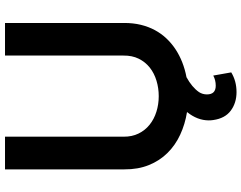

<svg xmlns="http://www.w3.org/2000/svg" viewBox="-120 -648 973 774"><g transform="rotate(-90 367.0 -260.5)"><path d="M383.2 206Q339.8 206 308.6 182.9Q277.3 159.8 270.6 112.2Q269.2 104 269.2 94.1Q269.2 48.3 302.9 6.4Q253.9 -1.4 211.5 -21.1Q169 -40.8 137.8 -72.4Q106.5 -104 89 -147.5Q71.4 -191.1 71.7 -246.4V-727.3H203.5V-249.6Q203.1 -215.6 216.1 -189.1Q229 -162.6 251.6 -144.5Q274.1 -126.4 304 -117Q333.8 -107.6 366.8 -107.6Q399.5 -107.6 429.3 -116.7Q459.2 -125.7 481.9 -143.6Q504.6 -161.6 517.8 -188.2Q530.9 -214.8 530.5 -249.6V-727.3H661.9V-246.4Q661.9 -210.6 654.5 -179.9Q647 -149.1 633.2 -123.4Q619.3 -97.7 600 -77.1Q580.6 -56.5 557.2 -40.8Q507.5 -7.8 443.2 4.3Q403.1 26.3 383.2 54.7Q373.9 69.2 373.9 86.6Q373.9 122.2 409.1 122.2Q431.5 122.2 449.9 112.2L462.7 184.7Q427.6 206 383.2 206Z"/></g></svg>

Font: Linik Sans SemiBold
Style: Regular
Weight: 600
Designer: Fonts by Rasmus Andersson / Changes by Cristiano Sobral with parts from Marc Monis
Foundry: rsms
Version: Version 3.020; ttfautohint (v1.6)